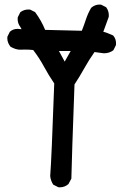

<svg xmlns="http://www.w3.org/2000/svg" viewBox="-20 -801 540 833"><path d="M124 -584Q107.4 -585.9 89.8 -585.9Q84 -585.9 78.9 -585.7Q73.7 -585.4 71 -585.4Q68.4 -585.4 64.9 -585.4Q61.5 -585.4 56.4 -586.4Q51.3 -587.4 46.4 -588.9Q36.6 -592.3 25.9 -598.1Q11.7 -615.2 11.7 -635.3Q11.7 -638.2 12.2 -642.1L22.9 -663.6L23.9 -664.1Q37.1 -675.8 56.6 -675.8Q59.6 -675.8 73.7 -674.3L67.9 -684.6Q56.6 -699.2 56.6 -718.8Q56.6 -721.7 57.1 -726.1L67.9 -747.6L68.8 -748.5Q84 -759.8 103.5 -759.8Q106.4 -759.8 110.8 -759.3L132.3 -748.5Q159.7 -711.4 175.8 -671.4L335 -667.5Q344.2 -690.9 352.8 -716.8Q361.3 -742.7 375.5 -767.1Q391.6 -781.2 411.6 -781.2Q414.6 -781.2 418.5 -780.8L439.9 -770L440.9 -769Q452.1 -753.9 452.1 -734.4Q452.1 -731.4 451.7 -727.5L428.2 -663.1Q442.4 -660.2 471.2 -647L471.7 -646Q483.4 -632.8 483.4 -612.8Q483.4 -609.4 482.9 -605L472.2 -583.5L471.2 -582.5Q454.1 -569.8 430.7 -569.8H430.2L390.1 -575.2Q366.2 -541.5 346.2 -505.6Q326.2 -469.7 303.2 -434.6Q291.5 -117.7 289.6 -25.9L276.9 -2.4Q260.7 11.7 239.7 11.7Q236.8 11.7 232.9 11.2L210.9 0Q199.7 -17.6 197.8 -37.1Q203.6 -110.4 215.3 -439Q190.4 -475.6 170.4 -512.7Q150.4 -549.8 124 -584ZM260.7 -533.7 286.6 -579.6H235.8Z"/></svg>

Font: Bakudai
Style: Medium
Weight: 500
Version: Version 1.48